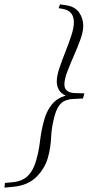

<svg xmlns="http://www.w3.org/2000/svg" viewBox="-98 -725 407 881"><path d="M289.5 -296.5 282.5 -273 240.5 -271Q204 -270 184.2 -252.8Q164.5 -235.5 153 -195Q138.5 -143 136.5 -94.5Q134.5 -46 121.5 -0.5Q107.5 48.5 68.8 87Q30 125.5 -36 132L-77.5 136L-75.5 114.5L-39 111Q5.5 106.5 30.5 81.2Q55.5 56 67.5 12.5Q80.5 -32 86 -80.5Q91.5 -129 106 -179Q117 -217 139.8 -245.5Q162.5 -274 203.5 -286.5Q181.5 -296 172 -313.2Q162.5 -330.5 162.5 -351.5Q162.5 -377 174.5 -412.5Q186.5 -448 202 -487Q217.5 -526 229.2 -561.5Q241 -597 241 -623Q241 -647.5 229.2 -663.2Q217.5 -679 191 -684L171 -687.5L177.5 -705L205 -701Q245.5 -695 264.8 -668Q284 -641 284 -606Q284 -580 271 -544Q258 -508 241 -469.5Q224 -431 210.8 -396.2Q197.5 -361.5 197.5 -337.5Q197.5 -300 244.5 -298Z"/></svg>

Font: Newsreader 16pt Light
Style: Italic
Weight: 300
Italic angle: -17°
Designer: Hugues Gentile
Foundry: Production Type
Version: Version 1.003; ttfautohint (v1.8.3)